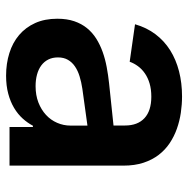

<svg xmlns="http://www.w3.org/2000/svg" viewBox="-14 -578 604 615"><g transform="rotate(90 287.5 -271.0)"><path d="M223 11Q183.9 11 150.6 0.5Q117.2 -9.9 92.7 -30.7Q68.2 -51.5 54.3 -82.2Q40.5 -112.9 40.5 -153.1Q40.5 -183.9 48.5 -207.4Q56.5 -230.8 70.7 -248.2Q84.9 -265.6 104.4 -277.9Q123.9 -290.1 146.8 -298.3Q169.7 -306.5 195.5 -311.3Q221.2 -316.1 247.5 -318.9L382.5 -333.1V-370Q382.5 -410.5 358.8 -432.4Q335.2 -454.2 290.1 -454.2Q266.7 -454.2 248 -448.7Q229.4 -443.2 215.6 -433.6Q201.7 -424 192.5 -411.4Q183.2 -398.8 178.3 -384.9L58.2 -402Q68.9 -439.3 90.2 -467.5Q111.5 -495.7 141.5 -514.6Q171.5 -533.4 209 -543Q246.4 -552.6 289.4 -552.6Q315.3 -552.6 342 -548.7Q368.6 -544.7 393.1 -536Q417.6 -527.3 439.1 -513Q460.6 -498.6 476.6 -477.8Q492.5 -457 501.8 -429Q511 -400.9 511 -365.1V0H387.4V-74.9H383.2Q374.3 -57.9 360.3 -42.3Q346.2 -26.6 326.3 -14.7Q306.5 -2.8 280.7 4.1Q255 11 223 11ZM256.4 -83.5Q285.5 -83.5 308.8 -92.5Q332 -101.6 348.5 -116.8Q365.1 -132.1 373.9 -152.5Q382.8 -172.9 382.8 -195.7V-249.6L264.9 -233.3Q243.3 -230.1 225 -224.4Q206.7 -218.8 193.2 -209.5Q179.7 -200.3 172.1 -187Q164.4 -173.7 164.4 -155.2Q164.4 -137.4 171.2 -124.1Q177.9 -110.8 190.2 -101.7Q202.4 -92.7 219.3 -88.1Q236.2 -83.5 256.4 -83.5Z"/></g></svg>

Font: Linik Sans SemiBold
Style: Regular
Weight: 600
Designer: Rasmus Andersson (font), Cristiano Sobral (main changes)
Foundry: rsms
Version: Version 3.018;June 1, 2022;FontCreator 14.0.0.2814 64-bit; t